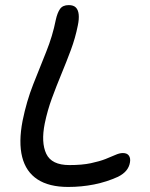

<svg xmlns="http://www.w3.org/2000/svg" viewBox="-20 -731 592 760"><path d="M249.8 9Q174 9 128.3 -21Q82.6 -51 67.8 -109.5Q53 -168 69.4 -253Q85.2 -330.6 111.5 -397.2Q137.8 -463.8 163 -526.2Q188.2 -588.6 200.8 -652.2Q206.8 -680 217.5 -695.4Q228.2 -710.8 252 -710.8Q270.8 -710.8 280.2 -701.4Q289.6 -692 291.5 -673.7Q293.4 -655.4 288 -630Q278.2 -580.6 260.4 -532.9Q242.6 -485.2 222.9 -437.7Q203.2 -390.2 185.5 -342Q167.8 -293.8 157.2 -242.6Q142 -167 163.1 -122.3Q184.2 -77.6 254.6 -77.6Q305.2 -77.6 339.7 -85Q374.2 -92.4 397.3 -101.4Q420.4 -110.4 436.7 -117.8Q453 -125.2 466.4 -125.2Q483.2 -125.2 490.3 -114.8Q497.4 -104.4 494.4 -88Q491.6 -70.4 480.1 -56.2Q468.6 -42 447 -31.2Q402.2 -10.8 352.6 -0.9Q303 9 249.8 9Z"/></svg>

Font: Shantell Sans Light
Style: Italic
Weight: 300
Italic angle: -11°
Designer: Stephen Nixon, Anya Danilova, Shantell Martin
Foundry: Arrow Type
Version: Version 1.008;[ac192a2d6]